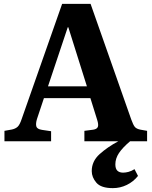

<svg xmlns="http://www.w3.org/2000/svg" viewBox="-20 -730 784 992"><path d="M563 242Q502 242 478 214Q454 186 454 154Q454 103 494.5 66.5Q535 30 591 0H416V-54L462 -60Q481 -63 485.5 -74.5Q490 -86 482 -111L447 -223H207L171 -115Q164 -92 167.5 -77.5Q171 -63 197 -59L244 -52V0H3V-54L42 -61Q60 -65 71 -75Q82 -85 92 -115L301 -710H448L658 -113Q668 -85 676.5 -74.5Q685 -64 706 -60L740 -54V0H652Q613 33 594.5 61Q576 89 576 119Q576 142 586.5 152Q597 162 616 162Q629 162 644 158Q659 154 675 144L693 179Q669 209 635 225.5Q601 242 563 242ZM228 -284H429L333 -589H330Z"/></svg>

Font: Literata 36pt
Style: Bold
Weight: 700
Designer: Latin by Veronika Burian and Jose Scaglione. Greek by Irene Vlachou. Cyrillic by Vera Evstafieva.
Foundry: TypeTogether
Version: Version 3.002